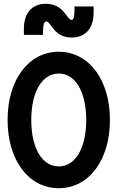

<svg xmlns="http://www.w3.org/2000/svg" viewBox="-20 -983 620 1013"><path d="M290 10C449 10 560 -138 560 -350C560 -562 449 -710 290 -710C131 -710 20 -562 20 -350C20 -138 131 10 290 10ZM290 -105C202 -105 145 -202 145 -350C145 -498 202 -595 290 -595C378 -595 435 -498 435 -350C435 -202 378 -105 290 -105ZM106 -799H207V-820C208 -855 214 -870 224 -870C249 -870 263 -785 358 -785C431 -785 474 -834 474 -916V-949H373V-928C372 -892 368 -878 358 -878C333 -878 317 -963 222 -963C149 -963 106 -914 106 -832Z"/></svg>

Font: CommitMono-dimboump
Style: Bold
Weight: 700
Monospace: yes
Designer: Eigil Nikolajsen
Foundry: Eigil Nikolajsen
Version: Version 1.143